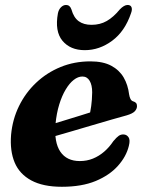

<svg xmlns="http://www.w3.org/2000/svg" viewBox="-20 -720 575 754"><path d="M109 -209Q109 -209 126.2 -214.5Q143.5 -220 171.2 -228.2Q199 -236.5 231.2 -246.5Q263.5 -256.5 294 -265.8Q324.5 -275 347 -282.5L330 -262.5Q335 -280 338.2 -303.8Q341.5 -327.5 342 -357.5Q342 -386 332 -402.8Q322 -419.5 303.5 -419.5Q286.5 -419.5 269.5 -406.2Q252.5 -393 237.8 -368.2Q223 -343.5 212.5 -309.2Q202 -275 198 -233Q192 -161 217 -124.2Q242 -87.5 293.5 -87.5Q321 -87.5 345 -97.2Q369 -107 389.2 -124.5Q409.5 -142 425 -165.5Q438 -181 446.5 -186.8Q455 -192.5 465.5 -192Q477.5 -191.5 484.8 -181Q492 -170.5 486 -147Q476 -105.5 443.2 -68.8Q410.5 -32 355.8 -9.2Q301 13.5 223 13.5Q149 13.5 102.8 -11.5Q56.5 -36.5 37.5 -82Q18.5 -127.5 23.5 -190.5Q29 -251 54.5 -303.2Q80 -355.5 121.8 -395Q163.5 -434.5 217.8 -456.8Q272 -479 335 -479Q385 -479 417 -461.8Q449 -444.5 465.8 -415.5Q482.5 -386.5 487 -349.5Q488.5 -339.5 492.2 -331.8Q496 -324 503 -322Q510 -320 514 -315.8Q518 -311.5 518 -303.5Q518 -292.5 509.5 -283.2Q501 -274 477.5 -267Q455 -261 419.8 -250.8Q384.5 -240.5 343.5 -228.5Q302.5 -216.5 262 -204.5Q221.5 -192.5 187.8 -183Q154 -173.5 133.8 -167.5Q113.5 -161.5 113.5 -161.5ZM339.5 -622.5Q373 -622.5 399.2 -637.5Q425.5 -652.5 450.5 -683Q467.5 -700.5 481 -700.5Q493 -700.5 496.5 -691.5Q500 -682.5 494.5 -668Q470.5 -597 420.5 -560Q370.5 -523 313 -523Q256 -523 225.2 -560Q194.5 -597 207.5 -668Q210.5 -682.5 219.5 -691.5Q228.5 -700.5 239.5 -700.5Q254.5 -700.5 260.5 -683Q269.5 -651 289 -636.8Q308.5 -622.5 339.5 -622.5Z"/></svg>

Font: Fraunces
Style: Bold Italic
Weight: 700
Italic angle: -16°
Version: Version 1.000;[b76b70a41]